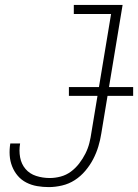

<svg xmlns="http://www.w3.org/2000/svg" viewBox="-20 -755 563 783"><path d="M179 8Q155 8 131.5 4Q108 0 87.5 -10.5Q67 -21 52.5 -38Q38 -55 29.5 -76.5Q21 -98 19.5 -121.5Q18 -145 22 -170H62Q57 -141 62 -113.5Q67 -86 84 -66Q101 -46 127.5 -37.5Q154 -29 183 -29Q205 -29 227.5 -35Q250 -41 269 -55Q288 -69 303 -88.5Q318 -108 328.5 -129Q339 -150 344.5 -172Q350 -194 353 -216L433 -698H281V-735H480L393 -210Q389 -184 381 -157.5Q373 -131 360 -106Q347 -81 328 -58.5Q309 -36 285 -20.5Q261 -5 233 1.5Q205 8 179 8ZM261 -364V-400H523V-364Z"/></svg>

Font: Iosevka Extralight Oblique
Style: Regular
Weight: 200
Italic angle: -9°
Monospace: yes
Designer: Belleve Invis
Foundry: Belleve Invis
Version: Version 32.5.0; ttfautohint (v1.8.4)